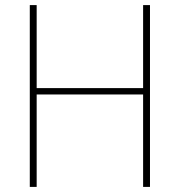

<svg xmlns="http://www.w3.org/2000/svg" viewBox="-20 -734 706 754"><path d="M569 0H542V-363H124V0H97V-714H124V-388H542V-714H569Z"/></svg>

Font: Noto Sans Display Thin
Style: Regular
Weight: 250
Designer: Monotype Design Team
Foundry: Monotype Imaging Inc.
Version: Version 1.900